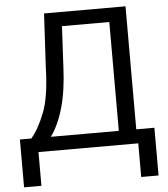

<svg xmlns="http://www.w3.org/2000/svg" viewBox="-59 -764 870 992"><g transform="rotate(-5 376.0 -268.0)"><path d="M538.5 -73V-637.5H293L282 -427Q277 -306 252 -217.5Q227 -129 186 -73ZM115.5 175H25.5V-73H84.5Q123 -117 155 -198.5Q187 -280 191 -427L206.5 -711H629V-73H723V174.5H633V0H115.5Z"/></g></svg>

Font: Roberto Sans
Style: Regular
Weight: 400
Designer: Google (font) & Cristiano Sobral (main changes)
Version: Version 1.500; ttfautohint (v1.8.4.7-5d5b-dirty)